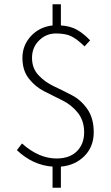

<svg xmlns="http://www.w3.org/2000/svg" viewBox="-20 -769 519 899"><path d="M226.1 109.9V11.2Q133.3 4.4 59.1 -65.9L83 -97.2Q161.1 -27.3 244.1 -26.9Q305.7 -26.9 339.8 -60.5Q374 -94.7 374 -149.4Q374 -204.1 344.2 -241.2Q314.5 -278.3 272.5 -298.8Q230.5 -319.3 187.5 -341.3Q145 -362.8 115.2 -400.9Q85 -439 85 -498Q85 -557.1 125 -600.1Q165 -643.1 226.1 -649.9V-749H265.1V-649.9Q310.1 -647 340.8 -629.4Q371.6 -611.8 401.9 -580.1L376 -551.8Q342.8 -584 315.9 -598.1Q289.1 -612.3 242.2 -612.3Q195.3 -612.3 162.6 -579.1Q129.9 -546.9 129.9 -498Q129.9 -449.2 160.2 -417Q190.4 -384.8 231.9 -365.2Q273.9 -345.7 316.4 -323.2Q358.4 -301.8 388.7 -258.8Q418.9 -215.8 418.9 -149.4Q418.9 -83 376 -39.1Q333 4.9 265.1 11.2V109.9Z"/></svg>

Font: SourceSansPro-Light
Style: Regular
Weight: 300
Designer: Paul D. Hunt
Foundry: Adobe Systems Incorporated
Version: Version 2.020;PS 2.0;hotconv 1.0.86;makeotf.lib2.5.63406